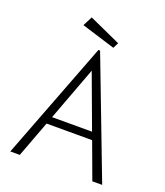

<svg xmlns="http://www.w3.org/2000/svg" viewBox="-142 -873 834 970"><g transform="rotate(20 275.0 -388.5)"><path d="M469 0 397 -195H152L79 0H28L271 -634H280L522 0ZM275 -524 167 -235H382ZM338 -670 157 -726 183 -777 353 -700Z"/></g></svg>

Font: Inconsolata SemiExpanded Light
Style: Regular
Weight: 300
Width: 6
Monospace: yes
Designer: Raph Levien, Cyreal, Brenton Simpson
Foundry: Raph Levien, Cyreal, Google
Version: Version 3.001; ttfautohint (v1.8.2.53-6de2)